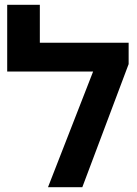

<svg xmlns="http://www.w3.org/2000/svg" viewBox="-20 -780 570 800"><path d="M180 0H323L516 -513V-602H146V-760H10V-482H368Z"/></svg>

Font: Noto Sans Hebrew ExtraCondensed
Style: Bold
Weight: 700
Width: 2
Designer: Monotype Design Team
Foundry: Monotype Imaging Inc.
Version: Version 2.004